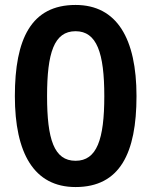

<svg xmlns="http://www.w3.org/2000/svg" viewBox="-20 -745 612 775"><path d="M531 -357C531 -589 452 -725 285 -725C106 -725 40 -588 40 -357C40 -127 117 10 285 10C464 10 531 -127 531 -357ZM170 -357C170 -531 198 -619 285 -619C371 -619 401 -531 401 -357C401 -182 371 -96 285 -96C198 -96 170 -183 170 -357Z"/></svg>

Font: Noto Sans Thaana SemiBold
Style: Regular
Weight: 600
Designer: David Williams
Foundry: Google Inc.
Version: Version 3.001